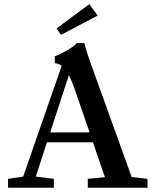

<svg xmlns="http://www.w3.org/2000/svg" viewBox="-20 -878 738 898"><path d="M265.1 -714.8 244.6 -745.1 397.5 -858.4 437 -805.2ZM17.6 0V-41.5L88.4 -52.2L268.6 -570.3Q254.9 -580.6 236.3 -582.5V-614.7Q259.8 -623 293.9 -642.8Q328.1 -662.6 338.9 -676.3H374.5Q386.2 -630.9 398.9 -596.7L595.7 -50.3L669.9 -41.5V0H390.6V-41.5L470.7 -49.3L414.6 -212.4H199.7L147.5 -52.2L231.9 -41.5V0ZM325.7 -471.2Q314 -502.9 302.2 -526.4L214.8 -258.8H398.9Z"/></svg>

Font: Elstob 6pt Medium
Style: Regular
Weight: 500
Designer: Peter S. Baker
Version: Version 1.015